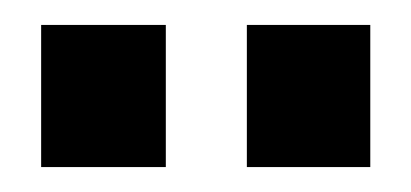

<svg xmlns="http://www.w3.org/2000/svg" viewBox="-20 -686 330 154"><path d="M13 -552H113V-666H13ZM178 -552H277V-666H178Z"/></svg>

Font: Decalotype
Style: Bold
Weight: 700
Designer: Alfredo Marco Pradil
Foundry: Alfredo Marco Pradil
Version: Version 1.0